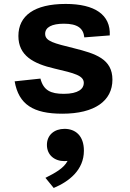

<svg xmlns="http://www.w3.org/2000/svg" viewBox="-20 -566 660 976"><path d="M314 -546C153.5 -546 73.5 -485.5 73.5 -383C73.5 -283.5 149 -242.5 257 -217.5C359.5 -193.5 406 -182 406 -144C406 -115 378.5 -89 304.5 -89C237.5 -89 201 -106.5 185.5 -166.5L54.5 -152.5C75 -35 149 12 296.5 12C462.5 12 551.5 -54 551.5 -161C551.5 -266.5 465.5 -293.5 355.5 -321C255 -346 209.5 -356 209.5 -394C209.5 -427.5 243.5 -445.5 305 -445.5C373.5 -445.5 404 -422.5 408.5 -376L538 -386C543 -491 462 -546 314 -546ZM307.5 253C313 253 318.5 252.5 323.5 252C304 290 258.5 314 211 338L253 389.5C330.5 357 406.5 298.5 406.5 200C406.5 124 363.5 89 308 89C256.5 89 218.5 120 218.5 170.5C218.5 222 257 253 307.5 253Z"/></svg>

Font: Monaspace Neon
Style: Bold
Weight: 700
Designer: Riley Cran & the Lettermatic Team
Foundry: Lettermatic
Version: Version 1.200 (Monaspace Neon)